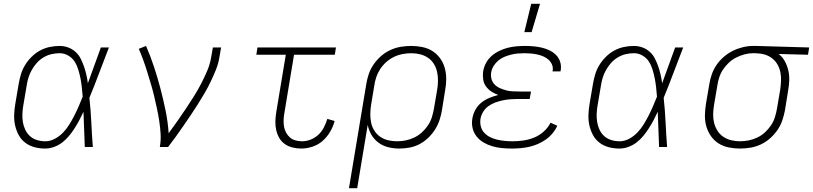

<svg xmlns="http://www.w3.org/2000/svg" viewBox="-20 -768 4247 1003"><path d="M216 8Q187 8 160.5 1Q134 -6 112.5 -22Q91 -38 78 -62Q65 -86 59 -112.5Q53 -139 54 -168Q55 -197 60 -226L77 -326Q81 -351 88.5 -377Q96 -403 110 -426.5Q124 -450 144.5 -470.5Q165 -491 189 -504Q213 -517 239.5 -522.5Q266 -528 291 -528Q315 -528 336.5 -520Q358 -512 374.5 -497Q391 -482 401 -462.5Q411 -443 418.5 -421.5Q426 -400 431 -378Q436 -356 439 -333Q456 -380 473 -426.5Q490 -473 507 -520H549Q523 -454 498.5 -388Q474 -322 447 -257Q454 -193 457 -128.5Q460 -64 465 0H423Q421 -46 419.5 -92Q418 -138 416 -184Q406 -162 394.5 -140.5Q383 -119 370 -98.5Q357 -78 341 -58.5Q325 -39 305.5 -24Q286 -9 262.5 -0.5Q239 8 216 8ZM217 -30Q242 -30 266.5 -43Q291 -56 310 -76Q329 -96 343 -119Q357 -142 369 -165.5Q381 -189 391.5 -213.5Q402 -238 412 -263Q410 -287 407.5 -311Q405 -335 400.5 -358Q396 -381 389 -404Q382 -427 370 -446Q358 -465 337 -477.5Q316 -490 292 -490Q270 -490 248.5 -485Q227 -480 207 -468Q187 -456 172 -439Q157 -422 146 -402.5Q135 -383 128.5 -362Q122 -341 119 -319L102 -219Q98 -197 97 -174.5Q96 -152 99.5 -130.5Q103 -109 112 -90Q121 -71 136.5 -57Q152 -43 173 -36.5Q194 -30 217 -30Z M815 0Q821 -35 819 -68.5Q817 -102 812 -135Q807 -168 800 -200.5Q793 -233 785.5 -265Q778 -297 768.5 -328.5Q759 -360 749.5 -391Q740 -422 729 -452.5Q718 -483 705 -513L743 -528Q766 -475 784.5 -419Q803 -363 818 -306Q833 -249 845 -190.5Q857 -132 861 -72Q884 -103 906 -134.5Q928 -166 949.5 -198Q971 -230 991.5 -262.5Q1012 -295 1029.5 -328.5Q1047 -362 1062 -397Q1077 -432 1083 -468L1092 -520H1135L1126 -468Q1121 -436 1108.5 -405Q1096 -374 1081.5 -343.5Q1067 -313 1050 -283.5Q1033 -254 1014.5 -225Q996 -196 977 -167.5Q958 -139 938.5 -111Q919 -83 899 -55Q879 -27 858 0Z M1554 8Q1531 8 1508.5 2.5Q1486 -3 1468 -15.5Q1450 -28 1439 -47Q1428 -66 1423 -88Q1418 -110 1418.5 -133.5Q1419 -157 1423 -181L1473 -482H1319L1325 -520H1735L1729 -482H1516L1465 -174Q1462 -157 1461.5 -139.5Q1461 -122 1464 -105.5Q1467 -89 1475 -74.5Q1483 -60 1495 -49.5Q1507 -39 1524 -34.5Q1541 -30 1558 -30Q1581 -30 1603.5 -39Q1626 -48 1643.5 -64.5Q1661 -81 1672 -102.5Q1683 -124 1690 -147L1728 -136Q1721 -108 1705 -80.5Q1689 -53 1666 -32.5Q1643 -12 1613 -2Q1583 8 1554 8Z M1803 215 1893 -326Q1897 -353 1906 -380Q1915 -407 1931.5 -431Q1948 -455 1970 -474.5Q1992 -494 2019 -506.5Q2046 -519 2073.5 -523.5Q2101 -528 2128 -528Q2158 -528 2187 -522Q2216 -516 2239.5 -501Q2263 -486 2279.5 -463Q2296 -440 2303.5 -412.5Q2311 -385 2311 -355Q2311 -325 2305 -294L2289 -194Q2285 -168 2276.5 -142Q2268 -116 2253 -92Q2238 -68 2217 -48Q2196 -28 2171.5 -15Q2147 -2 2119.5 3Q2092 8 2066 8Q2036 8 2008 1Q1980 -6 1957.5 -22.5Q1935 -39 1920.5 -63.5Q1906 -88 1901 -116L1846 215ZM2054 -30Q2076 -30 2099 -34.5Q2122 -39 2144 -49.5Q2166 -60 2184 -76.5Q2202 -93 2215.5 -113Q2229 -133 2236 -155.5Q2243 -178 2247 -201L2264 -301Q2268 -325 2268 -348.5Q2268 -372 2263 -394Q2258 -416 2246 -435Q2234 -454 2215.5 -466.5Q2197 -479 2174.5 -484.5Q2152 -490 2128 -490Q2106 -490 2082.5 -485.5Q2059 -481 2037.5 -470.5Q2016 -460 1997.5 -443.5Q1979 -427 1966 -407Q1953 -387 1945.5 -364.5Q1938 -342 1935 -319L1919 -223Q1915 -199 1914.5 -175Q1914 -151 1918.5 -128.5Q1923 -106 1935 -86.5Q1947 -67 1965.5 -54Q1984 -41 2007 -35.5Q2030 -30 2054 -30Z M2654 8Q2627 8 2601.5 5.5Q2576 3 2552 -4Q2528 -11 2506.5 -23.5Q2485 -36 2469.5 -55.5Q2454 -75 2448.5 -100Q2443 -125 2448 -151Q2452 -174 2464 -195.5Q2476 -217 2495.5 -232.5Q2515 -248 2537.5 -257Q2560 -266 2583 -272Q2563 -279 2546.5 -290Q2530 -301 2518.5 -317Q2507 -333 2504 -354Q2501 -375 2504 -396Q2508 -419 2519.5 -440Q2531 -461 2549 -476.5Q2567 -492 2589 -502.5Q2611 -513 2633 -518.5Q2655 -524 2678 -526Q2701 -528 2723 -528Q2745 -528 2767.5 -526Q2790 -524 2811 -519Q2832 -514 2851.5 -504.5Q2871 -495 2885.5 -480Q2900 -465 2906.5 -444Q2913 -423 2909 -400L2908 -395H2866L2867 -398Q2870 -416 2863.5 -431Q2857 -446 2845 -456.5Q2833 -467 2818 -473.5Q2803 -480 2786.5 -483.5Q2770 -487 2753.5 -488.5Q2737 -490 2720 -490Q2703 -490 2685 -488.5Q2667 -487 2649.5 -482.5Q2632 -478 2615 -471Q2598 -464 2583.5 -452Q2569 -440 2559 -424Q2549 -408 2546 -390Q2543 -372 2547.5 -355.5Q2552 -339 2563.5 -327Q2575 -315 2590.5 -308Q2606 -301 2622.5 -296.5Q2639 -292 2656.5 -291Q2674 -290 2692 -290H2754L2747 -251H2685Q2666 -251 2646.5 -249.5Q2627 -248 2607.5 -244Q2588 -240 2568.5 -233Q2549 -226 2532 -214Q2515 -202 2504 -184Q2493 -166 2490 -147Q2487 -126 2492 -107Q2497 -88 2510 -74Q2523 -60 2540.5 -51.5Q2558 -43 2577 -38.5Q2596 -34 2616.5 -32Q2637 -30 2658 -30Q2685 -30 2713.5 -34Q2742 -38 2769.5 -49Q2797 -60 2820 -80.5Q2843 -101 2856 -127L2891 -111Q2882 -90 2866 -71Q2850 -52 2830.5 -38.5Q2811 -25 2789 -15.5Q2767 -6 2744.5 -1Q2722 4 2699 6Q2676 8 2654 8ZM2719 -600 2755 -748H2801L2757 -600Z M3216 8Q3187 8 3160.5 1Q3134 -6 3112.5 -22Q3091 -38 3078 -62Q3065 -86 3059 -112.5Q3053 -139 3054 -168Q3055 -197 3060 -226L3077 -326Q3081 -351 3088.5 -377Q3096 -403 3110 -426.5Q3124 -450 3144.5 -470.5Q3165 -491 3189 -504Q3213 -517 3239.5 -522.5Q3266 -528 3291 -528Q3315 -528 3336.5 -520Q3358 -512 3374.5 -497Q3391 -482 3401 -462.5Q3411 -443 3418.5 -421.5Q3426 -400 3431 -378Q3436 -356 3439 -333Q3456 -380 3473 -426.5Q3490 -473 3507 -520H3549Q3523 -454 3498.5 -388Q3474 -322 3447 -257Q3454 -193 3457 -128.5Q3460 -64 3465 0H3423Q3421 -46 3419.5 -92Q3418 -138 3416 -184Q3406 -162 3394.5 -140.5Q3383 -119 3370 -98.5Q3357 -78 3341 -58.5Q3325 -39 3305.5 -24Q3286 -9 3262.5 -0.5Q3239 8 3216 8ZM3217 -30Q3242 -30 3266.5 -43Q3291 -56 3310 -76Q3329 -96 3343 -119Q3357 -142 3369 -165.5Q3381 -189 3391.5 -213.5Q3402 -238 3412 -263Q3410 -287 3407.5 -311Q3405 -335 3400.5 -358Q3396 -381 3389 -404Q3382 -427 3370 -446Q3358 -465 3337 -477.5Q3316 -490 3292 -490Q3270 -490 3248.5 -485Q3227 -480 3207 -468Q3187 -456 3172 -439Q3157 -422 3146 -402.5Q3135 -383 3128.5 -362Q3122 -341 3119 -319L3102 -219Q3098 -197 3097 -174.5Q3096 -152 3099.5 -130.5Q3103 -109 3112 -90Q3121 -71 3136.5 -57Q3152 -43 3173 -36.5Q3194 -30 3217 -30Z M3845 8Q3815 8 3786 2Q3757 -4 3733.5 -19Q3710 -34 3694 -57Q3678 -80 3670 -107.5Q3662 -135 3662.5 -165Q3663 -195 3668 -226L3685 -326Q3689 -352 3698 -378.5Q3707 -405 3723 -428.5Q3739 -452 3761 -471Q3783 -490 3808.5 -502.5Q3834 -515 3861 -521.5Q3888 -528 3914 -528H3931L4207 -520L4201 -482L4048 -486Q4068 -470 4080 -448Q4092 -426 4098 -400.5Q4104 -375 4103 -348Q4102 -321 4097 -294L4081 -194Q4076 -167 4067 -140Q4058 -113 4041.5 -89Q4025 -65 4003 -45.5Q3981 -26 3954.5 -13.5Q3928 -1 3900 3.5Q3872 8 3845 8ZM3846 -30Q3868 -30 3891 -34.5Q3914 -39 3936 -49.5Q3958 -60 3976 -76.5Q3994 -93 4007.5 -113Q4021 -133 4028 -155.5Q4035 -178 4039 -201L4056 -301Q4059 -323 4060 -345.5Q4061 -368 4057 -389Q4053 -410 4043 -428.5Q4033 -447 4017 -460.5Q4001 -474 3981 -481Q3961 -488 3938 -489L3925 -490H3913Q3891 -490 3869 -484Q3847 -478 3826 -467.5Q3805 -457 3787.5 -440.5Q3770 -424 3757 -404.5Q3744 -385 3737 -363Q3730 -341 3727 -319L3710 -219Q3706 -195 3705.5 -171.5Q3705 -148 3710.5 -126Q3716 -104 3728 -85Q3740 -66 3758.5 -53.5Q3777 -41 3799.5 -35.5Q3822 -30 3846 -30Z"/></svg>

Font: Iosevka Extralight Extended
Style: Italic
Weight: 200
Width: 7
Italic angle: -9°
Monospace: yes
Designer: Belleve Invis
Foundry: Belleve Invis
Version: Version 32.5.0; ttfautohint (v1.8.4)